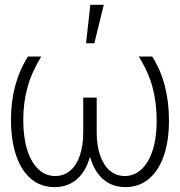

<svg xmlns="http://www.w3.org/2000/svg" viewBox="-20 -764 744 794"><path d="M76.2 -267.6Q76.2 -196.8 92.5 -144.5Q108.9 -92.3 138.7 -64.2Q168.5 -36.1 208 -36.1Q243.7 -36.1 269.8 -57.9Q295.9 -79.6 310.1 -120.6Q324.2 -161.6 324.2 -217.8V-360.4H379.9V-217.8Q379.9 -161.6 394.3 -120.6Q408.7 -79.6 434.8 -57.9Q460.9 -36.1 496.1 -36.1Q535.2 -36.1 564.9 -63.7Q594.7 -91.3 611.3 -142.6Q627.9 -193.8 627.9 -263.7Q627.9 -337.9 611.3 -401.4Q594.7 -464.8 553.7 -530.3H609.4Q678.7 -421.4 678.7 -265.6Q678.7 -180.7 657 -118.7Q635.3 -56.6 594.7 -23.4Q554.2 9.8 499 9.8Q444.3 9.8 407 -22.5Q369.6 -54.7 352.1 -116.2Q335 -54.7 297.6 -22.5Q260.3 9.8 205.1 9.8Q149.4 9.8 108.9 -23.9Q68.4 -57.6 46.9 -120.6Q25.4 -183.6 25.4 -269.5Q25.4 -418.9 95.7 -530.3H150.4Q110.4 -464.4 93.3 -401.6Q76.2 -338.9 76.2 -267.6ZM353.5 -744.1H409.2L370.1 -585H335.9Z"/></svg>

Font: Pretendard JP ExtraLight
Style: Regular
Weight: 200
Designer: Base glyphs from Inter by Rasmus Andersson; Hangeul glyphs from Noto Sans CJK(Source Han Sans) by Jang Soo-young and Kan
Foundry: Kil Hyung-jin
Version: Version 1.309